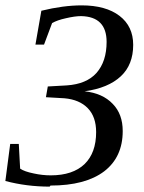

<svg xmlns="http://www.w3.org/2000/svg" viewBox="-23 -681 538 715"><path d="M165 10 162 14Q76 14 -3 -7L15 -145H47L52 -53Q68 -42 103 -35Q135 -28 166 -28Q248 -28 292 -70Q335 -112 335 -189Q335 -246 304 -278Q273 -310 217 -315L148 -319L155 -359L226 -363Q299 -368 336 -409Q374 -452 374 -525Q374 -619 279 -621Q256 -621 222 -613Q190 -606 171 -595L141 -515H109L131 -641Q213 -661 281 -661Q371 -661 422 -622Q473 -583 473 -514Q473 -440 427 -397Q380 -353 292 -341Q359 -334 397 -294Q434 -256 434 -193Q434 -96 365 -43Q295 10 165 10Z"/></svg>

Font: Libra Serif Modern
Style: Italic
Weight: 400
Italic angle: -12°
Designer: Stefan Peev, Context Ltd
Foundry: Stefan Peev, Context Ltd
Version: Version 1.000